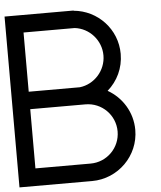

<svg xmlns="http://www.w3.org/2000/svg" viewBox="-55 -849 753 898"><g transform="rotate(-5 321.0 -400.0)"><path d="M324 -800V-801H0V1H341C463 1 563 -98 563 -220C563 -303 517 -375 450 -413C497 -454 526 -513 526 -580C526 -696 437 -790 324 -800ZM341 -359C418 -359 480 -297 480 -220C480 -143 418 -81 341 -81H82V-359ZM322 -719C391 -711 445 -651 445 -580C445 -509 391 -449 322 -441H82V-719Z"/></g></svg>

Font: MintSans
Style: Regular
Weight: 400
Version: Version 2.0